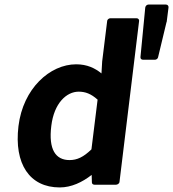

<svg xmlns="http://www.w3.org/2000/svg" viewBox="-20 -798 759 842"><path d="M61 -245C41 -79 110 24 242 24C293 24 341 1 382 -31L383 2C383 8 388 12 394 12H489C494 12 503 8 504 0L590 -706C591 -711 587 -718 579 -718H464C459 -718 451 -714 450 -706L428 -528V-527L425 -476C397 -499 362 -516 314 -516C199 -516 81 -410 61 -245ZM205 -246C217 -346 272 -396 325 -396C354 -396 379 -387 408 -361L381 -143C346 -109 318 -96 285 -96C224 -96 192 -142 205 -246ZM659 -536C664 -536 671 -539 673 -546L710 -700L711 -702L719 -765C720 -772 715 -778 708 -778H631C624 -778 618 -772 617 -765L596 -548C595 -541 600 -536 607 -536Z"/></svg>

Font: Falling Sky
Style: BdObl
Weight: 700
Designer: Paul D. Hunt
Foundry: Adobe Systems Incorporated
Version: Version 1.02